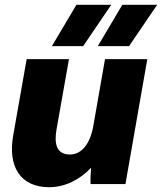

<svg xmlns="http://www.w3.org/2000/svg" viewBox="-20 -766 674 799"><path d="M185 13C250 13 312 -18 359 -68C357 -45 356 -16 357 0H502L593 -520H417L368 -240C355 -168 320 -123 271 -123C212 -123 206 -172 215 -226L267 -520H91L35 -203C12 -73 64 13 185 13ZM196 -574H326L443 -746H298ZM387 -574H517L634 -746H489Z"/></svg>

Font: Fixel Text 20240404 ExtraBold
Style: Italic
Weight: 800
Width: 4
Italic angle: -10°
Designer: AlfaBravo + MacPaw
Foundry: Kyrylo Tkachov, Marchela Mozhyna, Serhii Makarenko, Maria Weinstein, Zakhar Kryvoshyya
Version: Version 1.211;Glyphs 3.2 (3225)